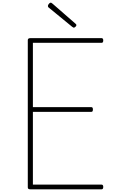

<svg xmlns="http://www.w3.org/2000/svg" viewBox="-20 -1410 852 1430"><path d="M206 0Q196 0 191.5 -3.5Q187 -7 187 -15V-1111Q187 -1119 192 -1122.5Q197 -1126 207 -1126H737Q742 -1126 745.5 -1122Q749 -1118 749 -1109Q749 -1099 745.5 -1095Q742 -1091 737 -1091H225V-612H661Q666 -612 669 -608Q672 -604 672 -595Q672 -585 669 -581Q666 -577 661 -577H225V-35H737Q742 -35 745.5 -31Q749 -27 749 -18Q749 -8 745.5 -4Q742 0 737 0ZM530 -1204Q527 -1204 525 -1206Q523 -1208 518 -1210L340 -1356Q338 -1359 337.5 -1361Q337 -1363 337 -1366Q337 -1371 340.5 -1376.5Q344 -1382 348.5 -1386Q353 -1390 358 -1390Q362 -1390 364.5 -1387.5Q367 -1385 372 -1382L544 -1232Q547 -1230 548 -1227Q549 -1224 549 -1223Q549 -1217 542 -1210.5Q535 -1204 530 -1204Z"/></svg>

Font: Playwrite BR Thin
Style: Regular
Weight: 250
Version: Version 1.003